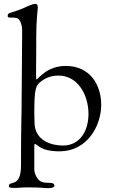

<svg xmlns="http://www.w3.org/2000/svg" viewBox="-20 -776 584 996"><path d="M20 -693C20 -686 25 -685 31 -685C51 -685 64 -684 71 -681C83 -676 95 -648 95 -617C95 -541 92 -274 92 -236V-214C92 -172 89 -135 89 62V82C89 202 26 158 26 189C26 196 30 199 61 199C74 199 92 196 124 196C203 196 202 200 228 200C259 200 262 191 262 188C262 156 201 191 174 149C168 139 158 124 158 102V89V-21C158 -26 159 -29 161 -29C176 -29 185 9 290 9C429 9 505 -119 505 -233C505 -337 446 -434 321 -434C221 -434 178 -364 169 -364C168 -364 167 -369 167 -392C167 -416 168 -484 168 -529V-585C168 -676 176 -722 176 -737C176 -747 174 -756 164 -756C144 -756 114 -738 88 -728C32 -706 20 -712 20 -693ZM158 -192C158 -319 166 -332 191 -352C212 -369 242 -384 283 -384C385 -384 439 -282 439 -185C439 -100 397 -21 306 -21C251 -21 159 -44 159 -142C159 -162 158 -172 158 -192Z"/></svg>

Font: OFL Sorts Mill Goudy
Style: Regular
Weight: 500
Version: Version 003.000